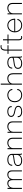

<svg xmlns="http://www.w3.org/2000/svg" viewBox="3105 -3934 838 7088"><g transform="rotate(-90 3524.0 -390.0)"><path d="M417 0V-253.5Q417 -286 417 -309.5Q417 -333 417 -348.5Q417 -368 414 -394Q411 -420 399.5 -444.5Q388 -469 363 -485.2Q338 -501.5 294 -501.5Q248 -501.5 216.8 -482.8Q185.5 -464 166.8 -435.2Q148 -406.5 140 -375.2Q132 -344 132 -319L107 -328.5Q107 -383 130 -431Q153 -479 196.2 -508.5Q239.5 -538 299.5 -538Q356.5 -538 390.5 -515.8Q424.5 -493.5 439.8 -453Q455 -412.5 455 -357Q455 -338 455 -310.2Q455 -282.5 455 -249.5V0ZM94 0V-531H132V0ZM739.5 0V-254Q739.5 -290 739.5 -312.5Q739.5 -335 739.5 -351.5Q739.5 -369.5 737 -395Q734.5 -420.5 723.2 -444.8Q712 -469 686.2 -485.2Q660.5 -501.5 614 -501.5Q567 -501.5 536.2 -483Q505.5 -464.5 487.8 -436.5Q470 -408.5 462.5 -379.8Q455 -351 455 -330L430 -337.5Q430 -388.5 452 -434.2Q474 -480 516.5 -509Q559 -538 619.5 -538Q672 -538 707.2 -518.8Q742.5 -499.5 760.2 -461.8Q778 -424 778 -369Q778 -349 778 -321Q778 -293 778 -262V0Z M1140 9Q1077.5 9 1032.2 -9Q987 -27 962.5 -61.8Q938 -96.5 938 -146.5Q938 -196 963 -228.5Q988 -261 1035.5 -279.5Q1083 -298 1150 -304.5Q1255 -315 1302 -327Q1349 -339 1349 -364.5Q1349 -368 1349 -371.2Q1349 -374.5 1349 -377.5Q1349 -434.5 1302.5 -468.5Q1256 -502.5 1171.5 -502.5Q1084 -502.5 1034.5 -464.8Q985 -427 985 -357.5H946.5Q946.5 -414 974.2 -454.2Q1002 -494.5 1052.8 -516.2Q1103.5 -538 1171.5 -538Q1233.5 -538 1282.2 -519Q1331 -500 1359.2 -463.8Q1387.5 -427.5 1387.5 -376Q1387.5 -366 1387.5 -355.5Q1387.5 -345 1387.5 -335V-88Q1387.5 -72 1389 -57.2Q1390.5 -42.5 1394 -31.5Q1398 -18.5 1402.2 -10.8Q1406.5 -3 1409 0H1370.5Q1368 -2 1364 -9.8Q1360 -17.5 1356.5 -29.5Q1352 -44 1350.5 -60.2Q1349 -76.5 1349 -103.5L1355 -98Q1339.5 -66 1308 -41.8Q1276.5 -17.5 1233.5 -4.2Q1190.5 9 1140 9ZM1145.5 -26Q1202 -26 1248 -45.5Q1294 -65 1321.5 -100.8Q1349 -136.5 1349 -184.5V-328L1356.5 -313.5Q1331 -297 1278.2 -287.5Q1225.5 -278 1160.5 -271.5Q1071 -263 1023.8 -235.2Q976.5 -207.5 976.5 -147.5Q976.5 -89.5 1020 -57.8Q1063.5 -26 1145.5 -26Z M1944 0V-273.5Q1944 -299.5 1944 -314Q1944 -328.5 1944 -342.5Q1944 -389.5 1926.5 -425.5Q1909 -461.5 1874 -481.5Q1839 -501.5 1785.5 -501.5Q1739 -501.5 1696 -479Q1653 -456.5 1626 -417.5Q1599 -378.5 1599 -328.5L1573.5 -338.5Q1573.5 -397 1605.2 -442Q1637 -487 1686.8 -512.5Q1736.5 -538 1790.5 -538Q1849.5 -538 1892.5 -516.2Q1935.5 -494.5 1959 -452.5Q1982.5 -410.5 1982.5 -350Q1982.5 -330.5 1982.5 -308Q1982.5 -285.5 1982.5 -270V0ZM1561 0V-531H1599V0Z M2548.5 0V-273.5Q2548.5 -299.5 2548.5 -314Q2548.5 -328.5 2548.5 -342.5Q2548.5 -389.5 2531 -425.5Q2513.5 -461.5 2478.5 -481.5Q2443.5 -501.5 2390 -501.5Q2343.5 -501.5 2300.5 -479Q2257.5 -456.5 2230.5 -417.5Q2203.5 -378.5 2203.5 -328.5L2178 -338.5Q2178 -397 2209.8 -442Q2241.5 -487 2291.2 -512.5Q2341 -538 2395 -538Q2454 -538 2497 -516.2Q2540 -494.5 2563.5 -452.5Q2587 -410.5 2587 -350Q2587 -330.5 2587 -308Q2587 -285.5 2587 -270V0ZM2165.5 0V-531H2203.5V0Z M2951.5 9Q2903 9 2865 -0.8Q2827 -10.5 2800.2 -29Q2773.5 -47.5 2759 -74.5Q2744.5 -101.5 2742.5 -135.5Q2742.5 -140.5 2742.5 -146Q2742.5 -151.5 2742.5 -155.5H2781Q2781 -151.5 2781 -146.5Q2781 -141.5 2781.5 -136.5Q2784 -84 2828.2 -55Q2872.5 -26 2951.5 -26Q3003 -26 3041.5 -38.8Q3080 -51.5 3101.2 -75.2Q3122.5 -99 3122.5 -132.5Q3122.5 -187.5 3077.8 -211.2Q3033 -235 2948 -249.5Q2905.5 -257.5 2869.2 -268.2Q2833 -279 2806.8 -296Q2780.5 -313 2766 -338Q2751.5 -363 2751.5 -398.5Q2751.5 -443.5 2778.8 -474.5Q2806 -505.5 2851.2 -521.8Q2896.5 -538 2950.5 -538Q3005.5 -538 3051 -522.2Q3096.5 -506.5 3123.8 -473.2Q3151 -440 3151 -388Q3151 -385.5 3151 -382.2Q3151 -379 3151 -376.5H3112.5Q3112.5 -379 3112.5 -381.8Q3112.5 -384.5 3112.5 -387Q3112.5 -430 3090 -455.5Q3067.5 -481 3031 -492Q2994.5 -503 2952 -503Q2909.5 -503 2872.5 -492Q2835.5 -481 2812.5 -458Q2789.5 -435 2789.5 -399.5Q2789.5 -363 2811 -340.8Q2832.5 -318.5 2871 -305.5Q2909.5 -292.5 2961 -283Q3007.5 -274.5 3044.5 -263Q3081.5 -251.5 3107.5 -234.8Q3133.5 -218 3147.2 -193.5Q3161 -169 3161 -134Q3161 -99.5 3145.5 -73Q3130 -46.5 3102 -28.2Q3074 -10 3035.8 -0.5Q2997.5 9 2951.5 9Z M3553.5 9Q3484.5 9 3425 -23Q3365.5 -55 3329.8 -116.5Q3294 -178 3294 -265Q3294 -352.5 3329.8 -413.5Q3365.5 -474.5 3425 -506.2Q3484.5 -538 3553.5 -538Q3607.5 -538 3650 -521.2Q3692.5 -504.5 3722 -477.5Q3751.5 -450.5 3767.2 -418.8Q3783 -387 3783 -357.5Q3783 -357 3783 -356Q3783 -355 3783 -354H3744.5Q3744.5 -356.5 3744.2 -359.8Q3744 -363 3743.5 -366Q3738 -405 3712 -435.8Q3686 -466.5 3645 -484.5Q3604 -502.5 3553.5 -502.5Q3496 -502.5 3445.8 -475.8Q3395.5 -449 3364.2 -396Q3333 -343 3333 -265Q3333 -187 3364 -134Q3395 -81 3445.5 -53.8Q3496 -26.5 3553.5 -26.5Q3618 -26.5 3660 -48.5Q3702 -70.5 3722.8 -104Q3743.5 -137.5 3744.5 -172H3783Q3783 -140.5 3768.5 -108.8Q3754 -77 3725 -50.2Q3696 -23.5 3653.2 -7.2Q3610.5 9 3553.5 9Z M4327 0V-203.5Q4327 -219.5 4327 -240Q4327 -260.5 4327 -281.2Q4327 -302 4327 -318.5Q4327 -405.5 4287.5 -453.5Q4248 -501.5 4168.5 -501.5Q4115 -501.5 4072.5 -478.2Q4030 -455 4005.5 -417.2Q3981 -379.5 3981 -336.5L3953 -344Q3953 -394.5 3981 -438.8Q4009 -483 4059 -510.5Q4109 -538 4174 -538Q4268.5 -538 4317 -480.2Q4365.5 -422.5 4365.5 -321Q4365.5 -294.5 4365.5 -261.2Q4365.5 -228 4365.5 -196.5V0ZM3943 0V-781.5H3981V0Z M4727.5 9Q4665 9 4619.8 -9Q4574.5 -27 4550 -61.8Q4525.5 -96.5 4525.5 -146.5Q4525.5 -196 4550.5 -228.5Q4575.5 -261 4623 -279.5Q4670.5 -298 4737.5 -304.5Q4842.5 -315 4889.5 -327Q4936.5 -339 4936.5 -364.5Q4936.5 -368 4936.5 -371.2Q4936.5 -374.5 4936.5 -377.5Q4936.5 -434.5 4890 -468.5Q4843.5 -502.5 4759 -502.5Q4671.5 -502.5 4622 -464.8Q4572.5 -427 4572.5 -357.5H4534Q4534 -414 4561.8 -454.2Q4589.5 -494.5 4640.2 -516.2Q4691 -538 4759 -538Q4821 -538 4869.8 -519Q4918.5 -500 4946.8 -463.8Q4975 -427.5 4975 -376Q4975 -366 4975 -355.5Q4975 -345 4975 -335V-88Q4975 -72 4976.5 -57.2Q4978 -42.5 4981.5 -31.5Q4985.5 -18.5 4989.8 -10.8Q4994 -3 4996.5 0H4958Q4955.5 -2 4951.5 -9.8Q4947.5 -17.5 4944 -29.5Q4939.5 -44 4938 -60.2Q4936.5 -76.5 4936.5 -103.5L4942.5 -98Q4927 -66 4895.5 -41.8Q4864 -17.5 4821 -4.2Q4778 9 4727.5 9ZM4733 -26Q4789.5 -26 4835.5 -45.5Q4881.5 -65 4909 -100.8Q4936.5 -136.5 4936.5 -184.5V-328L4944 -313.5Q4918.5 -297 4865.8 -287.5Q4813 -278 4748 -271.5Q4658.5 -263 4611.2 -235.2Q4564 -207.5 4564 -147.5Q4564 -89.5 4607.5 -57.8Q4651 -26 4733 -26Z M5199.5 0V-496.5H5080V-531H5199.5V-610Q5199.5 -634.5 5203.5 -659.8Q5207.5 -685 5217.5 -708Q5227.5 -731 5244.8 -749.5Q5262 -768 5287.8 -778.5Q5313.5 -789 5349.5 -789Q5368.5 -789 5381.8 -786.5Q5395 -784 5400 -781.5V-747Q5394 -749.5 5380.8 -751.8Q5367.5 -754 5352.5 -754Q5315 -754 5292.2 -740.8Q5269.5 -727.5 5258 -705.5Q5246.5 -683.5 5242.2 -657.2Q5238 -631 5238 -604.5V-531H5398V-496.5H5238V0Z M5683 8.5Q5662.5 8.5 5643.8 2.5Q5625 -3.5 5610.5 -17.2Q5596 -31 5587.5 -54.8Q5579 -78.5 5579 -114.5Q5579 -124.5 5579 -135.8Q5579 -147 5579 -160V-496.5H5453.5V-531H5553.5Q5563 -531 5568.2 -531.5Q5573.5 -532 5575.8 -534.8Q5578 -537.5 5578.5 -543.2Q5579 -549 5579 -560V-697.5H5618V-531H5792V-496.5H5618V-173.5Q5618 -160.5 5618 -149Q5618 -137.5 5618 -128Q5618 -79.5 5634 -53Q5650 -26.5 5688 -26.5Q5702 -26.5 5716.2 -28.8Q5730.5 -31 5737 -35V-0.5Q5729.5 3.5 5714.5 6Q5699.5 8.5 5683 8.5Z M5897 -248V-282.5H6346.5L6337 -273.5Q6337 -276.5 6337 -278.5Q6337 -280.5 6337 -282.5Q6337 -340 6312.5 -390.2Q6288 -440.5 6242.2 -471.8Q6196.5 -503 6132.5 -503Q6068 -503 6018 -471.5Q5968 -440 5939.5 -386Q5911 -332 5911 -264.5Q5911 -195 5939.5 -141.2Q5968 -87.5 6018.2 -56.8Q6068.5 -26 6132.5 -26Q6182.5 -26 6219 -40.2Q6255.5 -54.5 6279.5 -76.5Q6303.5 -98.5 6316.2 -122.5Q6329 -146.5 6331 -166.5H6370Q6367.5 -139.5 6351.5 -109Q6335.5 -78.5 6306 -51.8Q6276.5 -25 6233 -8Q6189.5 9 6132 9Q6057.5 9 5999.2 -25.8Q5941 -60.5 5907.2 -122Q5873.5 -183.5 5873.5 -263.5Q5873.5 -344 5907.2 -405.8Q5941 -467.5 5999.5 -502.8Q6058 -538 6132.5 -538Q6207.5 -538 6262.5 -501.8Q6317.5 -465.5 6347.8 -405Q6378 -344.5 6378 -271.5Q6378 -266.5 6377.8 -259Q6377.5 -251.5 6377 -248Z M6921 0V-273.5Q6921 -299.5 6921 -314Q6921 -328.5 6921 -342.5Q6921 -389.5 6903.5 -425.5Q6886 -461.5 6851 -481.5Q6816 -501.5 6762.5 -501.5Q6716 -501.5 6673 -479Q6630 -456.5 6603 -417.5Q6576 -378.5 6576 -328.5L6550.5 -338.5Q6550.5 -397 6582.2 -442Q6614 -487 6663.8 -512.5Q6713.5 -538 6767.5 -538Q6826.5 -538 6869.5 -516.2Q6912.5 -494.5 6936 -452.5Q6959.5 -410.5 6959.5 -350Q6959.5 -330.5 6959.5 -308Q6959.5 -285.5 6959.5 -270V0ZM6538 0V-531H6576V0Z"/></g></svg>

Font: Epilogue ExtraLight
Style: Regular
Weight: 250
Designer: Tyler Finck
Foundry: Etcetera Type Co
Version: Version 2.112